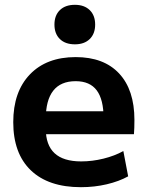

<svg xmlns="http://www.w3.org/2000/svg" viewBox="-20 -767 612 797"><path d="M316 10Q181 10 108 -60Q35 -130 35 -260Q35 -386 104 -458Q173 -530 294 -530Q411 -530 474.5 -462Q538 -394 538 -269Q538 -255 537.5 -237Q537 -219 536 -210H112V-305H429L410 -276Q410 -354 381.5 -392Q353 -430 294 -430Q232 -430 201 -390.5Q170 -351 170 -273V-233Q170 -165 206.5 -131Q243 -97 317 -97Q363 -97 409.5 -108.5Q456 -120 492 -140L512 -35Q474 -14 423 -2Q372 10 316 10ZM291 -583Q251 -583 228.5 -605Q206 -627 206 -665Q206 -703 228.5 -725Q251 -747 291 -747Q330 -747 352.5 -725Q375 -703 375 -665Q375 -627 352.5 -605Q330 -583 291 -583Z"/></svg>

Font: M PLUS 2
Style: Bold
Weight: 700
Designer: Coji Morishita
Foundry: UNDERFOREST DESIGN
Version: Version 1.001